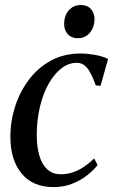

<svg xmlns="http://www.w3.org/2000/svg" viewBox="-20 -754 468 784"><path d="M198 10Q114 10 68.2 -45.5Q22.5 -101 22.5 -194.5Q22 -257 41.2 -317.5Q60.5 -378 97 -427.2Q133.5 -476.5 187 -506Q240.5 -535.5 309 -535.5Q336 -535.5 367.2 -530Q398.5 -524.5 421.5 -513.5L390.5 -403.5L371 -405.5Q359 -439 347.5 -459.2Q336 -479.5 323.2 -488.5Q310.5 -497.5 293 -497.5Q260.5 -497.5 231.2 -475.2Q202 -453 179.2 -413Q156.5 -373 143.2 -318.8Q130 -264.5 130 -200Q130.5 -152 141.2 -116.8Q152 -81.5 173.5 -62Q195 -42.5 228 -42.5Q255.5 -42.5 279 -50.8Q302.5 -59 323.8 -73.5Q345 -88 364.5 -107L378.5 -80Q362 -59 335.8 -38.2Q309.5 -17.5 275 -3.8Q240.5 10 198 10ZM297 -598Q271.5 -598 256.5 -614.8Q241.5 -631.5 242 -656Q242 -690.5 261 -712Q280 -733.5 310 -733.5Q337 -733.5 351.5 -716.8Q366 -700 366 -676.5Q365.5 -642 346.8 -620Q328 -598 297 -598Z"/></svg>

Font: Merriweather 96pt
Style: Italic
Weight: 400
Italic angle: -7.8°
Version: Version 2.101